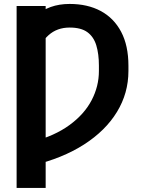

<svg xmlns="http://www.w3.org/2000/svg" viewBox="-20 -741 708 965"><path d="M209.5 -710.9V203.6H63.5V-710.9ZM142.6 90.8V-28.3Q254.9 -58.1 329.3 -112.5Q403.8 -167 440.4 -237.1Q477.1 -307.1 477.1 -384.3V-411.6Q477.1 -469.7 464.1 -512.7Q451.2 -555.7 419.4 -579.1Q387.7 -602.5 330.1 -602.5Q266.6 -602.5 223.9 -564Q181.2 -525.4 166 -466.8V-663.1Q191.4 -690.4 234.6 -705.8Q277.8 -721.2 330.1 -721.2Q419.9 -721.2 486.1 -685.8Q552.2 -650.4 588.9 -581.1Q625.5 -511.7 625.5 -410.6V-384.3Q625.5 -272.9 567.9 -178.5Q510.3 -84 402.1 -14.6Q293.9 54.7 142.6 90.8Z"/></svg>

Font: RobotoDEMO
Style: Regular
Weight: 400
Designer: Christian Robertson
Foundry: Google
Version: Version 2.136